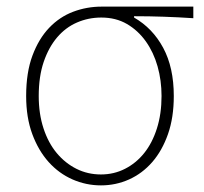

<svg xmlns="http://www.w3.org/2000/svg" viewBox="-20 -547 617 580"><path d="M285 13Q240 13 199 -5Q158 -23 127 -57.5Q96 -92 77.5 -142Q59 -192 59 -257Q59 -328 78 -379Q97 -430 128.5 -463Q160 -496 201 -511.5Q242 -527 287 -527H564V-492Q518 -495 474.5 -496.5Q431 -498 385 -498V-494Q441 -462 473 -402.5Q505 -343 505 -257Q505 -192 487.5 -142Q470 -92 440 -57.5Q410 -23 370 -5Q330 13 285 13ZM285 -20Q324 -20 357.5 -37Q391 -54 415.5 -84.5Q440 -115 454 -159Q468 -203 468 -257Q468 -304 456 -346.5Q444 -389 420.5 -422Q397 -455 363.5 -474.5Q330 -494 286 -494Q247 -494 212.5 -479Q178 -464 152.5 -434Q127 -404 112 -360Q97 -316 97 -257Q97 -203 111.5 -159Q126 -115 151.5 -84.5Q177 -54 211 -37Q245 -20 285 -20Z"/></svg>

Font: Kinto Sans Thin
Style: Regular
Weight: 100
Designer: Authors: Ryoko NISHIZUKA  (kana & ideographs); Paul D. Hunt (Latin, Greek & Cyrillic); Wenlong ZHANG  (bopomofo); Sandol
Foundry: Adobe Systems Incorporated, ookami Inc.
Version: Version 0.001